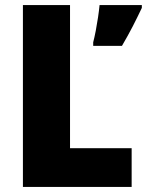

<svg xmlns="http://www.w3.org/2000/svg" viewBox="-20 -800 577 754"><path d="M70 -66V-780H255V-218H497V-66ZM537 -769Q519 -731 501 -696Q483 -661 459 -620H346V-634Q351 -653 356 -679Q361 -705 365 -732Q369 -759 371 -780H537Z"/></svg>

Font: Noto Sans Malayalam UI SemiCondensed Black
Style: Regular
Weight: 900
Width: 4
Designer: Jelle Bosma - Monotype Design Team
Foundry: Monotype Imaging Inc.
Version: Version 2.104; ttfautohint (v1.8.4.7-5d5b)